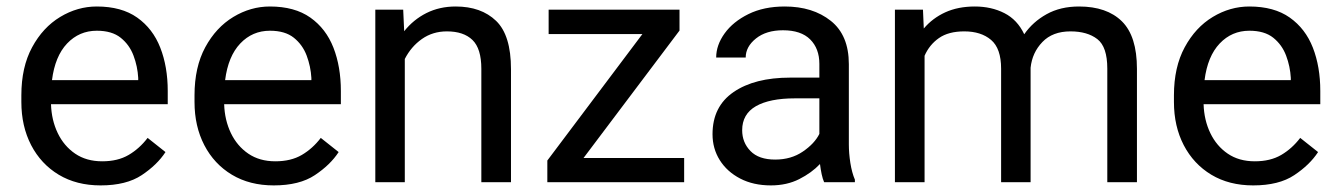

<svg xmlns="http://www.w3.org/2000/svg" viewBox="-20 -558 4100 588"><path d="M288.1 9.8Q214.4 9.8 159.9 -22.9Q105.5 -55.7 75.4 -113.5Q45.4 -171.4 45.4 -245.6V-266.1Q45.4 -352.5 78.4 -413.3Q111.3 -474.1 164.3 -506.1Q217.3 -538.1 276.4 -538.1Q352.1 -538.1 400.1 -504.2Q448.2 -470.2 470.9 -411.9Q493.7 -353.5 493.7 -279.3V-238.8H136.2Q137.7 -190.4 156.7 -150.6Q175.8 -110.8 210.2 -87.4Q244.6 -64 293 -64Q340.8 -64 374 -83.5Q407.2 -103 432.1 -135.7L486.8 -92.3Q461.4 -53.2 414.1 -21.7Q366.7 9.8 288.1 9.8ZM276.4 -463.9Q222.7 -463.9 185.5 -424.8Q148.4 -385.7 139.2 -312.5H403.3V-319.3Q401.4 -354.5 388.9 -387.7Q376.5 -420.9 349.6 -442.4Q322.8 -463.9 276.4 -463.9Z M818.4 9.8Q744.6 9.8 690.2 -22.9Q635.7 -55.7 605.7 -113.5Q575.7 -171.4 575.7 -245.6V-266.1Q575.7 -352.5 608.6 -413.3Q641.6 -474.1 694.6 -506.1Q747.6 -538.1 806.6 -538.1Q882.3 -538.1 930.4 -504.2Q978.5 -470.2 1001.2 -411.9Q1023.9 -353.5 1023.9 -279.3V-238.8H666.5Q668 -190.4 687 -150.6Q706.1 -110.8 740.5 -87.4Q774.9 -64 823.2 -64Q871.1 -64 904.3 -83.5Q937.5 -103 962.4 -135.7L1017.1 -92.3Q991.7 -53.2 944.3 -21.7Q897 9.8 818.4 9.8ZM806.6 -463.9Q752.9 -463.9 715.8 -424.8Q678.7 -385.7 669.4 -312.5H933.6V-319.3Q931.6 -354.5 919.2 -387.7Q906.7 -420.9 879.9 -442.4Q853 -463.9 806.6 -463.9Z M1348.6 -461.9Q1305.2 -461.9 1272 -438.5Q1238.8 -415 1219.7 -377.4V0H1129.4V-528.3H1214.8L1217.8 -462.4Q1246.1 -498 1286.1 -518.1Q1326.2 -538.1 1375.5 -538.1Q1453.6 -538.1 1499.3 -494.1Q1544.9 -450.2 1544.9 -346.2V0H1454.1V-347.2Q1454.1 -409.2 1427 -435.5Q1399.9 -461.9 1348.6 -461.9Z M2075.2 -74.2V0H1656.2V-66.4L1947.3 -453.6H1660.2V-528.3H2061V-464.4L1767.1 -74.2Z M2503.9 0Q2499.5 -9.8 2496.3 -24.7Q2493.2 -39.6 2491.2 -55.7Q2465.8 -28.8 2427.7 -9.5Q2389.6 9.8 2340.8 9.8Q2287.1 9.8 2246.8 -11.2Q2206.5 -32.2 2184.3 -67.6Q2162.1 -103 2162.1 -147Q2162.1 -231.9 2226.6 -276.1Q2291 -320.3 2399.9 -320.3H2489.3V-362.3Q2489.3 -409.2 2461.2 -437.3Q2433.1 -465.3 2377.9 -465.3Q2326.7 -465.3 2295.2 -440.2Q2263.7 -415 2263.7 -381.8H2173.3Q2173.3 -419.9 2199.2 -455.8Q2225.1 -491.7 2272.2 -514.9Q2319.3 -538.1 2383.3 -538.1Q2469.2 -538.1 2524.4 -494.1Q2579.6 -450.2 2579.6 -361.3V-115.2Q2579.6 -88.9 2584.2 -59.1Q2588.9 -29.3 2598.1 -7.8V0ZM2354 -69.3Q2402.8 -69.3 2438.7 -93.8Q2474.6 -118.2 2489.3 -147.9V-256.8H2414.6Q2336.9 -256.8 2294.9 -232.7Q2252.9 -208.5 2252.9 -159.2Q2252.9 -121.6 2278.3 -95.5Q2303.7 -69.3 2354 -69.3Z M2933.1 -461.9Q2884.8 -461.9 2855.5 -441.4Q2826.2 -420.9 2811.5 -387.2V0H2720.7V-528.3H2806.6L2809.1 -470.7Q2835.9 -502.4 2875 -520.3Q2914.1 -538.1 2965.3 -538.1Q3016.1 -538.1 3055.9 -517.8Q3095.7 -497.6 3116.7 -453.1Q3143.1 -491.2 3185.3 -514.6Q3227.5 -538.1 3284.7 -538.1Q3369.6 -538.1 3415.8 -492.7Q3461.9 -447.3 3461.9 -347.2V0H3371.1V-348.1Q3371.1 -414.6 3340.6 -438.2Q3310.1 -461.9 3258.3 -461.9Q3203.6 -461.9 3172.4 -429.4Q3141.1 -397 3136.2 -350.6V0H3045.9V-347.7Q3045.9 -409.7 3015.1 -435.8Q2984.4 -461.9 2933.1 -461.9Z M3817.9 9.8Q3744.1 9.8 3689.7 -22.9Q3635.3 -55.7 3605.2 -113.5Q3575.2 -171.4 3575.2 -245.6V-266.1Q3575.2 -352.5 3608.2 -413.3Q3641.1 -474.1 3694.1 -506.1Q3747.1 -538.1 3806.2 -538.1Q3881.8 -538.1 3929.9 -504.2Q3978 -470.2 4000.7 -411.9Q4023.4 -353.5 4023.4 -279.3V-238.8H3666Q3667.5 -190.4 3686.5 -150.6Q3705.6 -110.8 3740 -87.4Q3774.4 -64 3822.8 -64Q3870.6 -64 3903.8 -83.5Q3937 -103 3961.9 -135.7L4016.6 -92.3Q3991.2 -53.2 3943.8 -21.7Q3896.5 9.8 3817.9 9.8ZM3806.2 -463.9Q3752.4 -463.9 3715.3 -424.8Q3678.2 -385.7 3668.9 -312.5H3933.1V-319.3Q3931.2 -354.5 3918.7 -387.7Q3906.2 -420.9 3879.4 -442.4Q3852.5 -463.9 3806.2 -463.9Z"/></svg>

Font: Vazirmatn UI FD
Style: Regular
Weight: 400
Designer: Saber Rastikerdar
Foundry: Saber Rastikerdar
Version: Version 33.003